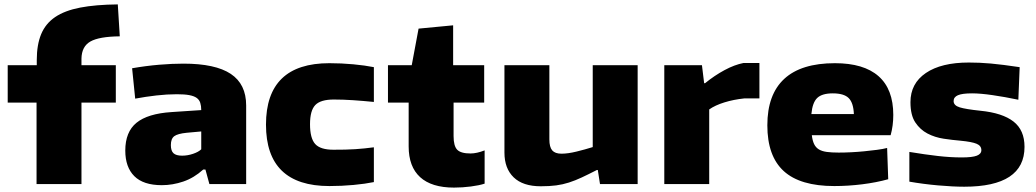

<svg xmlns="http://www.w3.org/2000/svg" viewBox="-20 -836 4705 872"><path d="M146 -370H15V-540H147V-563Q147 -633 167 -681Q187 -729 230.5 -758.5Q274 -788 344 -801.5Q414 -815 515 -816L524 -671Q430 -670 390.5 -647.5Q351 -625 350 -570V-540H506V-370H350V0H146Z M715 5Q631 5 590 -36Q549 -77 549 -152Q549 -237 600 -278.5Q651 -320 759 -327L894 -336Q894 -355 889.5 -369Q885 -383 873 -391.5Q861 -400 839.5 -404Q818 -408 783 -408Q739 -408 690.5 -402.5Q642 -397 594 -388L580 -526Q643 -537 702.5 -542Q762 -547 813 -547Q958 -547 1028 -500.5Q1098 -454 1098 -357V0H931L913 -66H903Q861 -28 812.5 -11.5Q764 5 715 5ZM807 -129Q832 -129 857 -137.5Q882 -146 894 -158V-239L828 -233Q787 -229 771.5 -217.5Q756 -206 756 -177Q756 -151 768 -140Q780 -129 807 -129Z M1476 9Q1188 9 1188 -270Q1188 -549 1476 -549Q1531 -549 1584.5 -544Q1638 -539 1678 -531V-373Q1628 -378 1583 -381Q1538 -384 1496 -384Q1436 -384 1412 -359Q1388 -334 1388 -272Q1388 -208 1411.5 -182Q1435 -156 1494 -156Q1523 -156 1547.5 -156.5Q1572 -157 1593.5 -158.5Q1615 -160 1635.5 -162Q1656 -164 1678 -167V-9Q1639 -1 1585.5 4Q1532 9 1476 9Z M2042 16Q1940 16 1888 -31.5Q1836 -79 1836 -171V-370H1742V-540H1850L1881 -706L2038 -721V-540H2179V-370H2040V-218Q2040 -173 2056.5 -156Q2073 -139 2117 -139Q2145 -139 2181 -153V-2Q2157 6 2118.5 11Q2080 16 2042 16Z M2436 10Q2355 10 2313 -30.5Q2271 -71 2271 -143V-540H2475V-203Q2475 -168 2488 -153Q2501 -138 2530 -138Q2559 -138 2598 -147.5Q2637 -157 2672 -168V-540H2876V0H2705L2695 -64H2691Q2652 -44 2622 -30Q2592 -16 2564 -7Q2536 2 2506 6Q2476 10 2436 10Z M2997 -540H3168L3178 -458H3182Q3225 -493 3270.5 -517.5Q3316 -542 3357 -550H3429V-389H3360Q3312 -384 3270 -371Q3228 -358 3201 -339V0H2997Z M3769 9Q3614 9 3539.5 -59Q3465 -127 3465 -267Q3465 -407 3542 -478Q3619 -549 3772 -549Q3903 -549 3970 -490Q4037 -431 4037 -314Q4037 -265 4025 -222H3667Q3670 -197 3677.5 -181.5Q3685 -166 3699 -157.5Q3713 -149 3735 -146Q3757 -143 3789 -143Q3815 -143 3845.5 -144.5Q3876 -146 3906 -149Q3936 -152 3963 -155.5Q3990 -159 4009 -164L4014 -22Q3960 -7 3896 1Q3832 9 3769 9ZM3762 -412Q3714 -412 3692 -391.5Q3670 -371 3665 -318H3858Q3856 -369 3834.5 -390.5Q3813 -412 3762 -412Z M4359 12Q4308 12 4240.5 6Q4173 0 4110 -11V-146Q4183 -134 4240 -127.5Q4297 -121 4348 -121Q4396 -121 4416.5 -129Q4437 -137 4437 -154Q4437 -174 4415.5 -183Q4394 -192 4342 -197Q4306 -200 4266 -206Q4226 -212 4192.5 -229.5Q4159 -247 4137 -280Q4115 -313 4115 -372Q4115 -457 4185 -504.5Q4255 -552 4380 -552Q4404 -552 4428.5 -551Q4453 -550 4480 -547.5Q4507 -545 4539 -541Q4571 -537 4611 -531L4605 -383Q4543 -396 4487.5 -404Q4432 -412 4395 -412Q4350 -412 4330.5 -403.5Q4311 -395 4311 -377Q4311 -357 4338.5 -348.5Q4366 -340 4433 -333Q4533 -323 4583 -284Q4633 -245 4633 -169Q4633 12 4359 12Z"/></svg>

Font: Encode Sans Wide
Style: ExtraBold
Weight: 800
Designer: Pablo Impallari, Andres Torresi
Foundry: Pablo Impallari, Andres Torresi
Version: Version 1.000; ttfautohint (v1.00) -l 8 -r 50 -G 200 -x 14 -